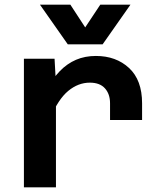

<svg xmlns="http://www.w3.org/2000/svg" viewBox="-20 -807 690 827"><path d="M454 -290V-362Q454 -402 432 -426.5Q410 -451 367 -451Q317 -451 274 -415.5Q231 -380 197 -299L182 -420Q206 -468 237.5 -500.5Q269 -533 307.5 -549.5Q346 -566 393 -566Q480 -566 536 -514Q592 -462 592 -362V-290ZM83 0V-554H215L221 -446V0ZM152 -787H283L347 -689L412 -787H542L422 -616H272Z"/></svg>

Font: Azeret Mono SemiBold
Style: Regular
Weight: 600
Designer: Martin Vácha
Foundry: Displaay
Version: Version 1.002